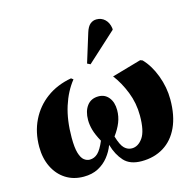

<svg xmlns="http://www.w3.org/2000/svg" viewBox="-118 -944 1101 1082"><g transform="rotate(-15 432.5 -403.0)"><path d="M240 16Q180 16 135 -13Q90 -42 65 -93.5Q40 -145 40 -211Q40 -296 73.5 -364.5Q107 -433 168 -478Q229 -523 313 -538L325 -529Q280 -473 255 -394.5Q230 -316 230 -214Q230 -155 239.5 -123.5Q249 -92 264.5 -80Q280 -68 297 -68Q324 -68 344.5 -87.5Q365 -107 385 -155Q362 -197 353.5 -227.5Q345 -258 345 -286Q345 -337 368.5 -368.5Q392 -400 436 -400Q473 -400 495.5 -372Q518 -344 518 -298Q518 -261 504.5 -227Q491 -193 465 -158Q481 -104 500 -86Q519 -68 543 -68Q580 -68 607 -106.5Q634 -145 634 -235Q634 -308 608 -373.5Q582 -439 545 -487L716 -536L729 -531Q771 -488 797 -419Q823 -350 823 -279Q823 -184 792.5 -118Q762 -52 706.5 -18Q651 16 578 16Q510 16 475.5 -22Q441 -60 424 -119H423Q410 -84 385.5 -53Q361 -22 325 -3Q289 16 240 16ZM440 -586 422 -595 474 -763Q484 -795 500 -808.5Q516 -822 537 -822Q566 -822 586 -803Q606 -784 611 -751V-742Z"/></g></svg>

Font: Literata 72pt ExtraBold
Style: Italic
Weight: 800
Italic angle: -2°
Designer: Latin by Veronika Burian and Jose Scaglione. Greek by Irene Vlachou. Cyrillic by Vera Evstafieva
Foundry: TypeTogether
Version: Version 3.002